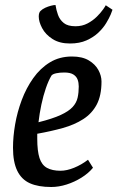

<svg xmlns="http://www.w3.org/2000/svg" viewBox="-20 -739 470 768"><path d="M185 9Q133 9 99.5 -6Q66 -21 49 -56Q32 -91 32 -148Q32 -192 40.5 -241.5Q49 -291 67 -339Q85 -387 113 -426.5Q141 -466 179.5 -489.5Q218 -513 268 -513Q309 -513 335 -497.5Q361 -482 373.5 -459Q386 -436 386 -413Q386 -357 367 -321Q348 -285 313 -262.5Q278 -240 231.5 -227Q185 -214 129 -204V-184Q129 -135 138 -107Q147 -79 168 -67.5Q189 -56 222 -56Q247 -56 276.5 -68Q306 -80 332 -100L352 -68Q334 -46 306 -28.5Q278 -11 246.5 -1Q215 9 185 9ZM134 -250Q190 -264 222.5 -279Q255 -294 270.5 -311Q286 -328 290.5 -348.5Q295 -369 295 -393Q295 -408 290.5 -420.5Q286 -433 273.5 -441Q261 -449 237 -449Q219 -449 205 -446Q191 -443 186 -437Q174 -417 163.5 -386.5Q153 -356 145.5 -320.5Q138 -285 134 -250ZM260 -565Q218 -565 190 -583Q162 -601 148.5 -626.5Q135 -652 135 -673Q135 -681 137 -687Q139 -693 143 -696Q150 -703 161 -708Q172 -713 183.5 -716Q195 -719 202 -719Q205 -699 212 -679.5Q219 -660 235 -647Q251 -634 282 -634Q309 -634 330.5 -645.5Q352 -657 367.5 -672.5Q383 -688 392.5 -701.5Q402 -715 403 -718L430 -700Q429 -696 423 -681.5Q417 -667 405 -647Q393 -627 373.5 -608.5Q354 -590 326 -577.5Q298 -565 260 -565Z"/></svg>

Font: Faustina Light Medium
Style: Italic
Weight: 500
Italic angle: -8°
Version: Version 1.200